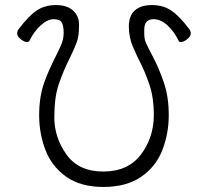

<svg xmlns="http://www.w3.org/2000/svg" viewBox="-20 -729 802 760"><path d="M589 -275Q589 -341 571.5 -394Q554 -447 523 -506L507 -542Q490 -580 490 -623.5Q490 -667 514 -688Q538 -709 581.5 -709Q625 -709 657 -688Q689 -667 729 -614Q735 -607 735 -596Q735 -585 721 -574Q707 -563 698.5 -563Q690 -563 689 -564Q670 -604 643 -628.5Q616 -653 588 -653Q551 -653 551 -612V-597Q551 -573 558 -559Q565 -545 568 -538Q571 -531 589.5 -496Q608 -461 628 -404Q648 -347 648 -273.5Q648 -200 622.5 -134.5Q597 -69 538.5 -29Q480 11 389.5 11Q299 11 242 -29.5Q185 -70 160 -135Q135 -200 135 -273Q135 -346 155 -402Q170 -446 207 -519L222 -551Q232 -574 232 -599.5Q232 -625 225 -639Q218 -653 193 -653Q168 -653 141 -628.5Q114 -604 95 -565Q93 -563 84.5 -563Q76 -563 62 -574Q48 -585 48 -596Q48 -607 54 -614Q94 -667 126 -688Q158 -709 202 -709Q246 -709 269.5 -687Q293 -665 293 -632.5Q293 -600 289 -581Q285 -562 273 -535L258 -503Q229 -445 212 -394Q195 -343 195 -264Q195 -185 243 -117.5Q291 -50 389 -50Q487 -50 538 -117.5Q589 -185 589 -275Z"/></svg>

Font: LXGW WenKai TC Light
Style: Regular
Weight: 300
Designer: LXGW / Fontworks Inc.
Foundry: LXGW / Fontworks Inc.
Version: Version 1.330